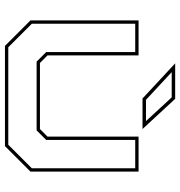

<svg xmlns="http://www.w3.org/2000/svg" viewBox="4 -732 728 776"><g transform="rotate(90 368.0 -344.0)"><path d="M165.5 0 62.5 -103V-540H204V-172L234.5 -141.5H501.5L532 -172V-540H673.5V-103L570.5 0ZM171 -13.5H565L660 -108.5V-526.5H545.5V-166.5L507 -128H229L190.5 -166.5V-526.5H76V-108.5ZM501.5 -556H378L236 -688H379.5ZM469.5 -570 373.5 -674H271.5L383.5 -570Z"/></g></svg>

Font: Tourney Expanded Thin
Style: Regular
Weight: 100
Width: 7
Designer: Tyler Finck
Foundry: Etcetera Type Co
Version: Version 1.010; ttfautohint (v1.8.3)